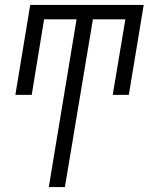

<svg xmlns="http://www.w3.org/2000/svg" viewBox="-20 -550 640 775"><path d="M177 205 289 -472H158L108 -167H42L102 -530H560L500 -167H435L486 -472H355L242 205Z"/></svg>

Font: Iosevka Curly Light Extended
Style: Italic
Weight: 300
Width: 7
Italic angle: -9°
Monospace: yes
Designer: Belleve Invis
Foundry: Belleve Invis
Version: Version 11.1.0; ttfautohint (v1.8.3)